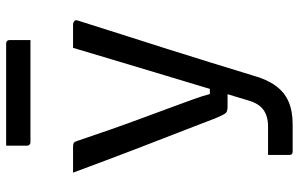

<svg xmlns="http://www.w3.org/2000/svg" viewBox="-198 -598 995 640"><g transform="rotate(-90 300.0 -277.5)"><path d="M540 -532Q545 -532 550 -528Q555 -524 552 -516Q528 -439 504 -364.5Q480 -290 457 -217Q434 -144 412 -73Q390 -2 369 67Q356 114 334.5 143.5Q313 173 281.5 186.5Q250 200 206 200Q195 200 180 200Q165 200 151.5 200Q138 200 128 200Q118 200 115 200Q110 200 107 197.5Q104 195 104 189V118H119Q140 118 159.5 118Q179 118 199 118Q233 118 254.5 102.5Q276 87 286 51Q293 28 307 -18.5Q321 -65 339.5 -127Q358 -189 379 -258Q400 -327 421 -398Q442 -469 461 -532Q470 -532 479.5 -532Q489 -532 499 -532Q509 -532 519 -532Q529 -532 540 -532ZM131 -532Q140 -532 144 -529.5Q148 -527 150 -520Q170 -461 189 -406.5Q208 -352 226.5 -302.5Q245 -253 260.5 -210.5Q276 -168 288.5 -134Q301 -100 307 -76H350L332 -17H265Q256 -17 250 -19Q244 -21 239 -30Q234 -39 226 -58Q219 -76 204.5 -114Q190 -152 170.5 -202Q151 -252 129 -309Q107 -366 85.5 -423.5Q64 -481 45 -532Q55 -532 65.5 -532Q76 -532 87 -532Q98 -532 109 -532Q120 -532 131 -532ZM135 -755H476Q481 -755 484 -752Q487 -749 487 -744Q487 -732 487 -720.5Q487 -709 487 -698Q487 -687 487 -674H146Q143 -674 140.5 -675.5Q138 -677 136.5 -679.5Q135 -682 135 -685Q135 -698 135 -709Q135 -720 135 -731.5Q135 -743 135 -755Z"/></g></svg>

Font: Rec Mono Linear
Style: Regular
Weight: 400
Monospace: yes
Version: Version 1.085; ttfautohint (v1.8.4.7-5d5b)